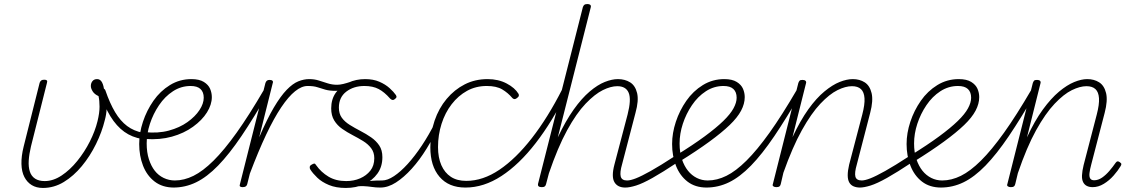

<svg xmlns="http://www.w3.org/2000/svg" viewBox="-20 -910 5595 949"><path d="M192 19Q160 19 137 5Q114 -9 100.5 -35Q87 -61 86 -99.5Q85 -138 97 -186L176 -501Q179 -509 184 -512.5Q189 -516 199 -516Q208 -516 211.5 -512.5Q215 -509 212 -500L133 -186Q124 -148 122 -116.5Q120 -85 127.5 -62Q135 -39 153.5 -27Q172 -15 201 -15Q243 -15 284.5 -42.5Q326 -70 362 -114.5Q398 -159 424 -210.5Q450 -262 462 -311Q472 -352 472 -382.5Q472 -413 467 -435Q447 -444 438 -458.5Q429 -473 429 -485Q429 -499 437 -509Q445 -519 460 -519Q476 -519 484.5 -502.5Q493 -486 495 -460Q501 -445 504.5 -422Q508 -399 507 -372Q506 -345 498 -316Q484 -258 454.5 -198Q425 -138 384.5 -89Q344 -40 295.5 -10.5Q247 19 192 19Z M683 -223Q633 -231 594.5 -258.5Q556 -286 525.5 -335.5Q495 -385 472 -458Q467 -468 474 -472Q481 -476 489.5 -473.5Q498 -471 501 -463Q523 -399 549 -355.5Q575 -312 608.5 -287Q642 -262 686 -254Q695 -252 698.5 -246.5Q702 -241 701.5 -235.5Q701 -230 697 -226Q693 -222 683 -223Z M695 -257Q761 -250 814.5 -264.5Q868 -279 906.5 -306.5Q945 -334 966 -366Q987 -398 987 -427Q987 -455 971 -470Q955 -485 922 -485Q875 -485 835 -459Q795 -433 766 -390Q737 -347 721 -298Q705 -249 705 -201Q705 -157 716 -123Q727 -89 745 -66Q763 -43 789 -30.5Q815 -18 845 -18Q852 -18 854.5 -12.5Q857 -7 856 -0.5Q855 6 850.5 11.5Q846 17 840 17Q783 17 744.5 -12.5Q706 -42 687 -91Q668 -140 668 -198Q668 -252 686.5 -308Q705 -364 738.5 -412Q772 -460 820 -489.5Q868 -519 926 -519Q965 -519 987.5 -505Q1010 -491 1018.5 -471Q1027 -451 1027 -430Q1027 -393 1003 -354.5Q979 -316 934 -283.5Q889 -251 829.5 -234.5Q770 -218 699 -223Z M837 17Q828 17 824 11.5Q820 6 821 -1Q822 -8 827.5 -13Q833 -18 844 -18Q890 -18 936.5 -41Q983 -64 1035.5 -116Q1088 -168 1149.5 -254Q1211 -340 1285 -467Q1289 -475 1295.5 -473.5Q1302 -472 1306.5 -466Q1311 -460 1306 -452Q1234 -327 1173.5 -237.5Q1113 -148 1058 -91.5Q1003 -35 949.5 -9Q896 17 837 17Z M1179 15Q1170 15 1166.5 11.5Q1163 8 1166 0L1292 -500Q1295 -508 1299.5 -511.5Q1304 -515 1313 -515Q1323 -515 1327 -510.5Q1331 -506 1328 -499L1261 -231Q1300 -322 1333.5 -378.5Q1367 -435 1397 -466Q1427 -497 1454.5 -508Q1482 -519 1508 -519Q1516 -519 1519 -514Q1522 -509 1520.5 -502Q1519 -495 1513.5 -490Q1508 -485 1500 -485Q1471 -485 1438.5 -459Q1406 -433 1370 -379.5Q1334 -326 1295.5 -244.5Q1257 -163 1215 -52L1202 0Q1200 8 1194.5 11.5Q1189 15 1179 15Z M1640 -461Q1608 -461 1587.5 -467Q1567 -473 1548.5 -479Q1530 -485 1501 -485Q1494 -485 1490.5 -490Q1487 -495 1487.5 -502Q1488 -509 1493.5 -514Q1499 -519 1509 -519Q1534 -519 1556 -512Q1578 -505 1600 -498Q1622 -491 1646 -491Q1660 -491 1676.5 -495Q1693 -499 1714 -506Q1720 -508 1722.5 -503.5Q1725 -499 1726 -494Q1727 -489 1723 -486Q1706 -477 1691.5 -472Q1677 -467 1664 -464Q1651 -461 1640 -461Z M1748 -4Q1774 -11 1797 -14Q1820 -17 1838.5 -17.5Q1857 -18 1869 -18Q1878 -18 1881.5 -12.5Q1885 -7 1884 -0.5Q1883 6 1877 11.5Q1871 17 1859 17Q1838 17 1818 14Q1798 11 1776 10Q1754 9 1724 15ZM1689 19Q1641 19 1606 4.5Q1571 -10 1548.5 -31.5Q1526 -53 1514 -72Q1510 -78 1511 -85Q1512 -92 1520 -96Q1528 -101 1533 -101.5Q1538 -102 1543 -93Q1567 -59 1603.5 -37Q1640 -15 1691 -15Q1729 -15 1760 -28.5Q1791 -42 1810.5 -66.5Q1830 -91 1830 -128Q1830 -157 1814.5 -177.5Q1799 -198 1774.5 -213Q1750 -228 1723 -242Q1696 -256 1671.5 -273Q1647 -290 1632 -314.5Q1617 -339 1617 -374Q1617 -420 1640 -452Q1663 -484 1701.5 -501.5Q1740 -519 1785 -519Q1825 -519 1855 -506Q1885 -493 1905.5 -474.5Q1926 -456 1937 -440Q1941 -433 1939.5 -429Q1938 -425 1930 -419Q1925 -415 1919.5 -416Q1914 -417 1908 -423Q1880 -455 1851.5 -470Q1823 -485 1781 -485Q1728 -485 1691.5 -457Q1655 -429 1655 -378Q1655 -348 1669.5 -328Q1684 -308 1709 -292.5Q1734 -277 1762 -262.5Q1790 -248 1814.5 -231Q1839 -214 1854.5 -191Q1870 -168 1870 -133Q1870 -86 1845.5 -52Q1821 -18 1780.5 0.5Q1740 19 1689 19Z M1860 17Q1851 17 1846.5 11.5Q1842 6 1843.5 -0.5Q1845 -7 1851.5 -12.5Q1858 -18 1869 -18Q1895 -18 1927.5 -39.5Q1960 -61 1995 -99.5Q2030 -138 2065 -190.5Q2100 -243 2131 -305Q2135 -312 2140.5 -312Q2146 -312 2151 -307.5Q2156 -303 2153 -295Q2124 -233 2089 -176Q2054 -119 2015 -76Q1976 -33 1937 -8Q1898 17 1860 17Z M2280 17Q2198 17 2152.5 -36Q2107 -89 2107 -182Q2107 -252 2128 -313.5Q2149 -375 2187.5 -421Q2226 -467 2277 -493Q2328 -519 2390 -519Q2443 -519 2484 -497.5Q2525 -476 2543 -446Q2545 -442 2544.5 -437Q2544 -432 2535 -425Q2527 -419 2521 -420.5Q2515 -422 2512 -426Q2491 -451 2462.5 -468Q2434 -485 2386 -485Q2332 -485 2288.5 -461Q2245 -437 2212.5 -395Q2180 -353 2162.5 -298Q2145 -243 2145 -183Q2145 -131 2161.5 -93.5Q2178 -56 2208.5 -36Q2239 -16 2284 -16Q2293 -16 2297.5 -11Q2302 -6 2301 0.5Q2300 7 2294.5 12Q2289 17 2280 17Z M2281 17Q2272 17 2267.5 12Q2263 7 2263.5 0.5Q2264 -6 2269 -11Q2274 -16 2285 -16Q2367 -16 2448.5 -71Q2530 -126 2609 -227.5Q2688 -329 2759 -469Q2764 -477 2770.5 -476.5Q2777 -476 2781.5 -470Q2786 -464 2782 -455Q2710 -309 2628 -203Q2546 -97 2458.5 -40Q2371 17 2281 17Z M3070 17Q3052 17 3038.5 10.5Q3025 4 3017 -9.5Q3009 -23 3009 -45Q3009 -67 3017 -97L3082 -344Q3101 -418 3087.5 -451Q3074 -484 3031 -484Q2999 -484 2959.5 -464.5Q2920 -445 2874.5 -397.5Q2829 -350 2783 -266Q2737 -182 2693 -53L2679 0Q2677 8 2672.5 11.5Q2668 15 2658 15Q2647 15 2642.5 11Q2638 7 2639 0L2861 -875Q2864 -883 2868.5 -886.5Q2873 -890 2884 -890Q2893 -890 2897.5 -886Q2902 -882 2900 -874L2737 -231Q2776 -313 2815.5 -368.5Q2855 -424 2894.5 -457.5Q2934 -491 2969.5 -505Q3005 -519 3034 -519Q3069 -519 3094.5 -503Q3120 -487 3129 -450Q3138 -413 3121 -352L3055 -99Q3043 -58 3048 -38Q3053 -18 3079 -18Q3088 -18 3092.5 -12.5Q3097 -7 3095.5 -0.5Q3094 6 3087.5 11.5Q3081 17 3070 17Z M3071 17Q3062 17 3057.5 11.5Q3053 6 3054.5 -0.5Q3056 -7 3062.5 -12.5Q3069 -18 3080 -18Q3096 -18 3123 -28.5Q3150 -39 3196.5 -65Q3243 -91 3315 -138Q3321 -143 3326 -140Q3331 -137 3334.5 -131Q3338 -125 3337 -118.5Q3336 -112 3328 -107Q3254 -58 3205 -30.5Q3156 -3 3124 7Q3092 17 3071 17Z M3322 -142Q3406 -194 3463 -236Q3520 -278 3555 -312Q3590 -346 3605.5 -374.5Q3621 -403 3621 -427Q3621 -455 3605 -470Q3589 -485 3556 -485Q3509 -485 3469 -459Q3429 -433 3400 -390Q3371 -347 3355 -298Q3339 -249 3339 -201Q3339 -157 3350.5 -123Q3362 -89 3380.5 -66Q3399 -43 3424 -30.5Q3449 -18 3478 -18Q3485 -18 3488 -12.5Q3491 -7 3489.5 -0.5Q3488 6 3483.5 11.5Q3479 17 3473 17Q3416 17 3378 -12.5Q3340 -42 3321 -91Q3302 -140 3302 -198Q3302 -252 3320.5 -308Q3339 -364 3372.5 -412Q3406 -460 3454 -489.5Q3502 -519 3560 -519Q3599 -519 3621.5 -505Q3644 -491 3652.5 -471Q3661 -451 3661 -430Q3661 -397 3643 -363Q3625 -329 3586.5 -292Q3548 -255 3486.5 -210Q3425 -165 3338 -111Z M3471 17Q3462 17 3458 11.5Q3454 6 3455 -1Q3456 -8 3461.5 -13Q3467 -18 3478 -18Q3524 -18 3570.5 -41Q3617 -64 3669.5 -116Q3722 -168 3783.5 -254Q3845 -340 3919 -467Q3923 -475 3929.5 -473.5Q3936 -472 3940.5 -466Q3945 -460 3940 -452Q3868 -327 3807.5 -237.5Q3747 -148 3692 -91.5Q3637 -35 3583.5 -9Q3530 17 3471 17Z M4231 17Q4213 17 4199 11Q4185 5 4177.5 -8.5Q4170 -22 4170 -44Q4170 -66 4177 -96L4242 -344Q4255 -394 4253 -424.5Q4251 -455 4235.5 -469.5Q4220 -484 4191 -484Q4159 -484 4119.5 -464.5Q4080 -445 4035 -397.5Q3990 -350 3943.5 -266.5Q3897 -183 3852 -56L3839 0Q3837 8 3832.5 11.5Q3828 15 3817 15Q3808 15 3802.5 11Q3797 7 3800 0L3926 -500Q3929 -508 3932.5 -511.5Q3936 -515 3947 -515Q3957 -515 3961.5 -510.5Q3966 -506 3964 -499L3897 -232Q3936 -315 3975.5 -370Q4015 -425 4055 -458Q4095 -491 4130.5 -505Q4166 -519 4195 -519Q4229 -519 4254 -503Q4279 -487 4288 -450Q4297 -413 4281 -352L4215 -97Q4203 -56 4208 -37Q4213 -18 4240 -18Q4248 -18 4251 -12.5Q4254 -7 4252.5 -0.5Q4251 6 4245.5 11.5Q4240 17 4231 17Z M4230 17Q4221 17 4216.5 11.5Q4212 6 4213.5 -0.5Q4215 -7 4221.5 -12.5Q4228 -18 4239 -18Q4255 -18 4282 -28.5Q4309 -39 4355.5 -65Q4402 -91 4474 -138Q4480 -143 4485 -140Q4490 -137 4493.5 -131Q4497 -125 4496 -118.5Q4495 -112 4487 -107Q4413 -58 4364 -30.5Q4315 -3 4283 7Q4251 17 4230 17Z M4481 -142Q4565 -194 4622 -236Q4679 -278 4714 -312Q4749 -346 4764.5 -374.5Q4780 -403 4780 -427Q4780 -455 4764 -470Q4748 -485 4715 -485Q4668 -485 4628 -459Q4588 -433 4559 -390Q4530 -347 4514 -298Q4498 -249 4498 -201Q4498 -157 4509.5 -123Q4521 -89 4539.5 -66Q4558 -43 4583 -30.5Q4608 -18 4637 -18Q4644 -18 4647 -12.5Q4650 -7 4648.5 -0.5Q4647 6 4642.5 11.5Q4638 17 4632 17Q4575 17 4537 -12.5Q4499 -42 4480 -91Q4461 -140 4461 -198Q4461 -252 4479.5 -308Q4498 -364 4531.5 -412Q4565 -460 4613 -489.5Q4661 -519 4719 -519Q4758 -519 4780.5 -505Q4803 -491 4811.5 -471Q4820 -451 4820 -430Q4820 -397 4802 -363Q4784 -329 4745.5 -292Q4707 -255 4645.5 -210Q4584 -165 4497 -111Z M4630 17Q4621 17 4617 11.5Q4613 6 4614 -1Q4615 -8 4620.5 -13Q4626 -18 4637 -18Q4683 -18 4729.5 -41Q4776 -64 4828.5 -116Q4881 -168 4942.5 -254Q5004 -340 5078 -467Q5082 -475 5088.5 -473.5Q5095 -472 5099.5 -466Q5104 -460 5099 -452Q5027 -327 4966.5 -237.5Q4906 -148 4851 -91.5Q4796 -35 4742.5 -9Q4689 17 4630 17Z M5381 15Q5364 15 5352 9Q5340 3 5333.5 -10Q5327 -23 5328 -44Q5329 -65 5336 -94L5401 -344Q5414 -394 5412 -424.5Q5410 -455 5394.5 -469.5Q5379 -484 5350 -484Q5318 -484 5278 -464.5Q5238 -445 5192.5 -397Q5147 -349 5101 -266Q5055 -183 5011 -54L4998 0Q4996 8 4991.5 11.5Q4987 15 4976 15Q4967 15 4961.5 11Q4956 7 4959 0L5085 -500Q5088 -508 5091.5 -511.5Q5095 -515 5106 -515Q5116 -515 5120.5 -510.5Q5125 -506 5123 -499L5056 -231Q5094 -313 5134.5 -368.5Q5175 -424 5214.5 -457Q5254 -490 5289.5 -504.5Q5325 -519 5354 -519Q5388 -519 5413 -503Q5438 -487 5447 -450Q5456 -413 5440 -352L5374 -98Q5367 -72 5365 -54.5Q5363 -37 5368.5 -28Q5374 -19 5388 -19Q5408 -19 5427 -32Q5446 -45 5463.5 -65.5Q5481 -86 5494 -105Q5499 -112 5503.5 -112.5Q5508 -113 5514 -109Q5523 -103 5522.5 -98.5Q5522 -94 5519 -89Q5506 -67 5484.5 -42.5Q5463 -18 5436 -1.5Q5409 15 5381 15Z"/></svg>

Font: Playwrite IS Thin
Style: Regular
Weight: 250
Designer: Veronika Burian, José Scaglione
Foundry: TypeTogether
Version: Version 1.002